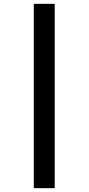

<svg xmlns="http://www.w3.org/2000/svg" viewBox="-20 -889 461 1000"><path d="M265 -869V91H156V-869Z"/></svg>

Font: Merriweather 20pt Black
Style: Regular
Weight: 900
Version: Version 2.100